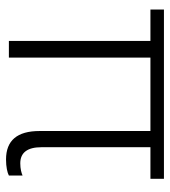

<svg xmlns="http://www.w3.org/2000/svg" viewBox="18 -590 582 659"><g transform="rotate(90 309.5 -261.0)"><path d="M527.8 9.8C553.2 9.8 572.8 5.4 583 0V-46.9C573.7 -43 560.1 -39.1 541 -39.1C504.4 -39.1 485.8 -63.5 485.8 -111.8V-485.8H594.2V-532.2H13.2V-485.8H121.1V0H178.2V-485.8H430.2V-105C430.2 -28.3 462.9 9.8 527.8 9.8Z"/></g></svg>

Font: Noto Reveo Sans
Style: Regular
Weight: 300
Designer: Monotype Design Team
Foundry: Monotype Imaging Inc.
Version: Version 2.007